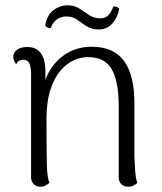

<svg xmlns="http://www.w3.org/2000/svg" viewBox="-20 -693 609 723"><path d="M132 10Q116 10 106.5 0Q97 -10 97 -27V-417Q96 -445 89.5 -456.5Q83 -468 68 -468Q62 -468 54 -465Q46 -462 41 -451Q30 -465 30 -479Q30 -495 44 -505.5Q58 -516 82 -516Q117 -516 134 -492.5Q151 -469 151 -423V-339L137 -325Q142 -385 168 -428Q194 -471 235 -494Q276 -517 325 -517Q408 -517 447 -463.5Q486 -410 486 -306V-103Q487 -75 489 -48.5Q491 -22 497 -4Q491 1 483 5.5Q475 10 462 10Q447 10 437 0.5Q427 -9 427 -25V-301Q426 -389 400 -433.5Q374 -478 310 -478Q286 -478 259 -466.5Q232 -455 208.5 -428Q185 -401 170 -355.5Q155 -310 155 -244Q155 -179 155.5 -138Q156 -97 156.5 -71.5Q157 -46 159.5 -31Q162 -16 166 -4Q161 0 152.5 5Q144 10 132 10ZM429 -660Q423 -627 403 -604.5Q383 -582 351 -582Q325 -582 306.5 -594Q288 -606 271 -618.5Q254 -631 230 -631Q209 -631 193 -619Q177 -607 171 -587Q166 -586 160 -589Q154 -592 150 -596Q157 -637 181.5 -655Q206 -673 234 -673Q261 -673 279.5 -660.5Q298 -648 316 -636Q334 -624 357 -624Q379 -624 389.5 -637Q400 -650 407 -669Q415 -669 420 -667Q425 -665 429 -660Z"/></svg>

Font: Arima Thin Light
Style: Regular
Weight: 300
Version: Version 1.100